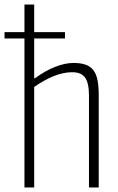

<svg xmlns="http://www.w3.org/2000/svg" viewBox="-41 -828 521 848"><path d="M-21 -686H67V-808H110V-686H246V-658H110V-482H113Q158 -515 202 -532.5Q246 -550 284 -550Q315 -550 336.5 -542.5Q358 -535 371 -518.5Q384 -502 389.5 -475Q395 -448 395 -409V0H352V-405Q352 -461 335 -485Q318 -509 278 -509Q240 -509 198 -492.5Q156 -476 110 -444V0H67V-658H-21Z"/></svg>

Font: Encode Sans Compressed
Style: ExtraLight
Weight: 200
Designer: Pablo Impallari, Andres Torresi
Foundry: Pablo Impallari, Andres Torresi
Version: Version 1.000; ttfautohint (v1.00) -l 8 -r 50 -G 200 -x 14 -